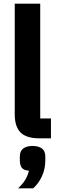

<svg xmlns="http://www.w3.org/2000/svg" viewBox="-20 -760 317 1055"><path d="M197 0Q124 0 92.5 -32.5Q61 -65 61 -132V-740H201V-109H260V0ZM159 42Q192 42 210.5 56Q229 70 229 100V120Q229 169 210 209.5Q191 250 162 275H79Q103 253 117.5 230Q132 207 139 178Q111 176 100 162Q89 148 89 120V100Q89 70 107.5 56Q126 42 159 42Z"/></svg>

Font: IBM Plex Sans Cond
Style: Bold
Weight: 700
Width: 3
Designer: Mike Abbink, Paul van der Laan, Pieter van Rosmalen
Foundry: Bold Monday
Version: Version 1.3